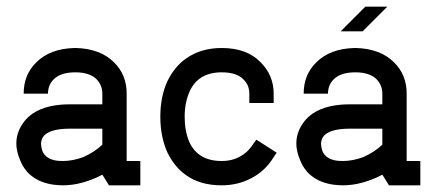

<svg xmlns="http://www.w3.org/2000/svg" viewBox="-20 -556 1311 576"><path d="M401 -73V0H307L287 -32Q271 -23 254 -17Q210 0 168 0Q158 0 140 -2Q66 -13 41 -74Q14 -135 48 -185Q87 -243 190 -243H287V-275Q287 -300 270 -318Q249 -339 206 -339Q162 -339 141 -318Q124 -301 124 -275H51Q51 -332 89 -369Q130 -410 203 -412H208Q281 -410 322 -369Q360 -332 360 -275V-73ZM287 -170H190Q126 -170 109 -145Q98 -128 108 -101Q118 -79 150 -74Q159 -73 169 -73Q197 -73 228 -84Q263 -99 287 -122Z M645 0Q694 0 735 -22Q771 -41 794 -74L810 -98L749 -137L734 -116Q720 -97 701 -87Q677 -73 645 -73Q574 -73 548 -130Q534 -163 534 -206Q534 -248 549 -282Q575 -339 645 -339Q690 -339 710 -318Q728 -301 728 -275V-247H801V-275Q801 -330 762 -369Q721 -412 645 -412Q583 -412 539 -381Q504 -357 482 -312Q461 -266 461 -206Q461 -146 482 -99Q504 -54 539 -30Q581 0 645 0Z M1068 -462 1142 -536H1076L1002 -462ZM1241 -73V0H1147L1127 -32Q1111 -23 1094 -17Q1050 0 1008 0Q998 0 980 -2Q906 -13 881 -74Q854 -135 888 -185Q927 -243 1030 -243H1127V-275Q1127 -300 1110 -318Q1089 -339 1046 -339Q1002 -339 981 -318Q964 -301 964 -275H891Q891 -332 929 -369Q970 -410 1043 -412H1048Q1121 -410 1162 -369Q1200 -332 1200 -275V-73ZM1127 -170H1030Q966 -170 949 -145Q938 -128 948 -101Q958 -79 990 -74Q999 -73 1009 -73Q1037 -73 1068 -84Q1103 -99 1127 -122Z"/></svg>

Font: Venice Serif Bold
Style: Regular
Weight: 700
Designer: Bruno Pierini
Foundry: Unio | Creative Solutions
Version: Version 1.000;PS 001.000;hotconv 1.0.70;makeotf.lib2.5.58329